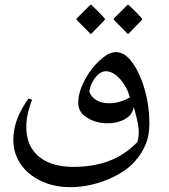

<svg xmlns="http://www.w3.org/2000/svg" viewBox="-20 -620 698 795"><path d="M113 -207Q91 -152 89 -105.5Q87 -59 102 -24Q122 22 168.5 46.5Q215 71 285 71Q365 71 431 46.5Q497 22 549 -32Q558 -64 552.5 -98.5Q547 -133 534 -177Q529 -148 505 -131.5Q481 -115 448.5 -111Q416 -107 385 -114Q352 -122 328.5 -141.5Q305 -161 304 -192Q303 -222 316.5 -257Q330 -292 352 -323Q377 -358 407 -382Q437 -406 464 -404Q495 -402 521 -370Q547 -338 565 -291Q582 -248 590.5 -199.5Q599 -151 598.5 -106Q598 -61 586 -30Q569 16 534.5 52.5Q500 89 449 113Q403 135 358 145Q313 155 272 155Q187 155 124.5 115.5Q62 76 42 10Q29 -36 41 -92.5Q53 -149 98 -212ZM350 -240Q357 -221 373.5 -209Q390 -197 412 -194Q437 -190 465 -196Q493 -202 518 -217Q505 -262 476.5 -293.5Q448 -325 418 -325Q401 -325 386 -311Q371 -297 361.5 -277.5Q352 -258 350 -240ZM508 -480Q507 -482 496 -493Q485 -504 472 -517Q459 -530 451 -538V-543L508 -600H512Q526 -587 541 -572Q556 -557 568 -543V-538L512 -480ZM354 -480Q353 -482 342 -493Q331 -504 318 -517Q305 -530 297 -538V-543L354 -600H358Q372 -587 387 -572Q402 -557 414 -543V-538L358 -480Z"/></svg>

Font: Bona Nova
Style: Regular
Weight: 400
Designer: Mateusz Machalski
Foundry: Capitalics
Version: Version 4.001; ttfautohint (v1.8.3)